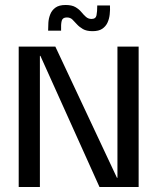

<svg xmlns="http://www.w3.org/2000/svg" viewBox="-20 -750 634 770"><path d="M451 -563H536V0H379L142 -526H140V0H55V-563H202L449 -37H451ZM173 -627Q173 -642 174 -659Q175 -676 181.5 -692.5Q188 -709 202.5 -719.5Q217 -730 243 -730Q268 -730 282.5 -721.5Q297 -713 306 -702Q315 -691 324.5 -682.5Q334 -674 347 -674Q364 -674 367 -688.5Q370 -703 370 -728H421Q422 -711 420 -692.5Q418 -674 411 -659Q404 -644 390 -634.5Q376 -625 351 -625Q327 -625 312.5 -633.5Q298 -642 288.5 -652.5Q279 -663 270.5 -671.5Q262 -680 248 -680Q231 -680 227.5 -666.5Q224 -653 225 -627Z"/></svg>

Font: Darker Grotesque Light SemiBold
Style: Regular
Weight: 600
Version: Version 1.000;gftools[0.9.28]